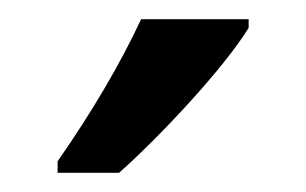

<svg xmlns="http://www.w3.org/2000/svg" viewBox="-20 -786 319 200"><path d="M239 -757V-766H127C106 -721 77 -671 40 -618V-606H104C147 -644 214 -716 239 -757Z"/></svg>

Font: Noto Sans Arabic UI XCn Md
Style: Regular
Weight: 500
Width: 2
Designer: Monotype Design Team, Nadine Chahine and Nizar Qandah
Foundry: Monotype Imaging Inc.
Version: Version 2.010